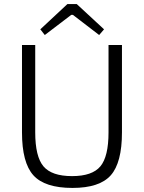

<svg xmlns="http://www.w3.org/2000/svg" viewBox="-20 -911 707 943"><path d="M491 -767 467 -739 338 -838H330L200 -739L178 -767L311 -891H357ZM579 -690V-261Q579 -112 524 -50Q469 12 336 12Q200 12 144 -50Q88 -112 88 -261V-690H153V-261Q153 -142 193.5 -94Q234 -46 334 -46Q433 -46 473 -94Q513 -142 513 -261V-690Z"/></svg>

Font: Exo 2.0 Light
Style: Regular
Weight: 300
Designer: Natanael Gama
Version: Version 1.001;PS 001.001;hotconv 1.0.70;makeotf.lib2.5.58329